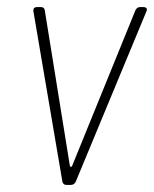

<svg xmlns="http://www.w3.org/2000/svg" viewBox="-20 -521 434 541"><path d="M156 -8 74 -490V-492Q74 -501 84 -501H96Q104 -501 106 -493L177 -53Q178 -51 180 -51Q182 -51 183 -53L362 -493Q367 -501 374 -501H385Q390 -501 392.5 -498Q395 -495 393 -490L193 -8Q188 0 180 0H167Q159 0 156 -8Z"/></svg>

Font: Barlow Semi Condensed Thin
Style: Italic
Weight: 250
Width: 4
Italic angle: -7°
Designer: Jeremy Tribby
Foundry: Tribby Type
Version: Version 1.408